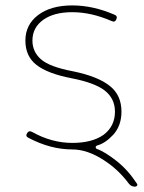

<svg xmlns="http://www.w3.org/2000/svg" viewBox="-20 -575 540 720"><path d="M486.3 125Q471.7 125 462.9 113.3Q423.8 60.5 369.1 25.4Q307.6 -14.6 251 -14.6Q168.9 -14.6 85.9 -58.6Q74.2 -64.5 82 -76.2Q88.9 -86.9 100.6 -80.1Q173.8 -39.1 251 -39.1Q325.2 -39.1 368.2 -69.3Q411.1 -101.6 411.1 -156.2Q411.1 -205.1 373 -235.4Q335 -264.6 250 -281.2Q158.2 -298.8 116.2 -332Q75.2 -364.3 75.2 -422.9Q75.2 -482.4 123 -518.6Q170.9 -554.7 251 -554.7Q329.1 -554.7 410.2 -519.5Q421.9 -514.6 416 -502Q411.1 -490.2 398.4 -496.1Q322.3 -529.3 251 -529.3Q182.6 -529.3 142.6 -501Q101.6 -471.7 101.6 -422.9Q101.6 -380.9 133.8 -352.5Q166 -324.2 253.9 -307.6Q348.6 -288.1 392.6 -252Q435.5 -217.8 435.5 -156.2Q435.5 -103.5 404.3 -69.3Q374 -37.1 343.8 -29.3Q338.9 -27.3 338.9 -23.4V-22.5Q338.9 -18.6 342.8 -16.6Q372.1 -6.8 418 29.3Q460 62.5 493.2 113.3Q495.1 115.2 495.1 117.2Q495.1 119.1 494.1 121.1Q491.2 125 486.3 125Z"/></svg>

Font: Rounded-X Mgen+ 1m thin
Style: Regular
Weight: 100
Designer: [Source Han Sans]
Ryoko NISHIZUKA  (kana & ideographs); Paul D. Hunt (Latin, Greek & Cyrillic); Wenlong ZHANG  (bopomofo
Version: Version 1.059.20150602